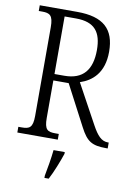

<svg xmlns="http://www.w3.org/2000/svg" viewBox="-100 -777 742 1061"><g transform="rotate(10 271.0 -246.5)"><path d="M35 0H262V-32H243C199 -32 181 -41 181 -108V-318H267L386 -91C424 -18 453 0 533 0H542V-33H537C501 -33 477 -59 447 -114L327 -334C394 -356 457 -408 457 -527C457 -654 393 -714 245 -714H35V-682H54C97 -682 116 -672 116 -605V-108C116 -41 97 -32 54 -32H35ZM236 -354H181V-677H245C351 -677 389 -624 389 -525C389 -414 341 -354 236 -354ZM226 208V221H250C272 180 298 113 312 71V61H249C244 110 235 161 226 208Z"/></g></svg>

Font: Noto Serif Thai Condensed Light
Style: Regular
Weight: 300
Width: 3
Designer: Monotype Design Team
Foundry: Monotype Imaging Inc.
Version: Version 2.002